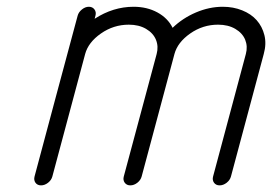

<svg xmlns="http://www.w3.org/2000/svg" viewBox="-20 -559 820 579"><path d="M622.6 -26.9 721.4 -396.2Q727.5 -418.9 719.4 -439.1Q711.2 -459.2 689.6 -471.9Q668 -484.6 637.5 -484.6Q591.6 -484.6 553.6 -458Q515.6 -431.4 506.1 -396.2L407.2 -26.9Q404.3 -15.9 394.2 -7.9Q384 0 373 0Q362.1 0 356.2 -7.9Q350.3 -15.9 353.3 -26.9L452.4 -396.2Q458.5 -418.9 450.3 -439.1Q442.1 -459.2 420.5 -471.9Q398.9 -484.6 368.4 -484.6Q322.5 -484.6 284.4 -458Q246.3 -431.4 236.8 -396.2L137.9 -26.9Q135 -15.9 124.9 -7.9Q114.7 0 103.8 0Q92.8 0 87 -7.9Q81.3 -15.9 84.2 -26.9Q105.7 -107.7 149 -269.2Q192.4 -430.7 214.1 -511.5Q217 -522.5 227.1 -530.5Q237.1 -538.6 248 -538.6Q259 -538.6 264.9 -530.5Q270.8 -522.5 267.8 -511.5L265.4 -502.4Q321.3 -538.6 382.8 -538.6Q423.3 -538.6 454.7 -521.5Q486.1 -504.4 500.5 -475.1Q530.8 -504.4 571 -521.5Q611.3 -538.6 651.9 -538.6Q683.6 -538.6 710.3 -527.8Q737.1 -517.1 753.9 -498.2Q770.8 -479.2 777.3 -453.1Q783.9 -427 775.4 -396.2L676.5 -26.9Q673.6 -15.9 663.5 -7.9Q653.3 0 642.3 0Q631.3 0 625.5 -7.9Q619.6 -15.9 622.6 -26.9Z"/></svg>

Font: Tecnico
Style: FinoInclinado
Weight: 400
Italic angle: -15°
Version: Version 1.3